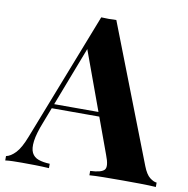

<svg xmlns="http://www.w3.org/2000/svg" viewBox="-95 -788 848 865"><g transform="rotate(10 329.5 -355.0)"><path d="M368 -710 611 -84Q625 -48 642.5 -34.5Q660 -21 674 -20V0Q644 -2 603.5 -2.5Q563 -3 522 -3Q476 -3 435 -2.5Q394 -2 370 0V-20Q421 -22 434.5 -37.5Q448 -53 428 -104L258 -569L276 -595L124 -199Q102 -144 97.5 -109Q93 -74 102.5 -55Q112 -36 133.5 -28.5Q155 -21 185 -20V0Q152 -2 122 -2.5Q92 -3 61 -3Q39 -3 19.5 -2.5Q0 -2 -15 0V-20Q6 -24 28 -47Q50 -70 71 -125L299 -710Q315 -709 333.5 -709Q352 -709 368 -710ZM438 -288V-268H140L150 -288Z"/></g></svg>

Font: Playfair Display
Style: Bold
Weight: 700
Designer: Claus Eggers Sørensen
Foundry: Claus Eggers Sørensen
Version: Version 1.203